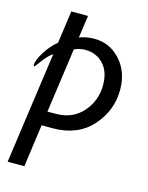

<svg xmlns="http://www.w3.org/2000/svg" viewBox="-119 -637 728 942"><g transform="rotate(15 245.0 -166.5)"><path d="M209 -563 192.9 -449.2Q227.1 -462.9 269 -462.9Q348.1 -462.9 401.6 -403.3Q455.1 -343.8 455.1 -253.9Q455.1 -147 382.6 -66.4Q310.1 14.2 184.1 14.2H127.9L98.1 230H13.2L92.8 -337.9Q65.4 -318.4 43.2 -287.1Q21 -255.9 18.1 -255.9Q14.2 -255.9 14.2 -262.2Q14.2 -284.7 39.8 -326.9Q65.4 -369.1 101.1 -397.9L124 -563ZM184.1 -386.2 138.2 -58.1H179.2Q265.6 -58.1 316.9 -116.5Q368.2 -174.8 368.2 -253.9Q368.2 -322.3 332 -360.6Q295.9 -398.9 240.2 -398.9Q210.4 -398.9 184.1 -386.2Z"/></g></svg>

Font: Myanmar Pyu Pro
Style: Regular
Weight: 400
Designer: Khon Soe Zaw Thu
Foundry: PaOh Unicode
Version: Version 2.00 April 29, 2017